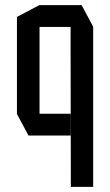

<svg xmlns="http://www.w3.org/2000/svg" viewBox="-20 -528 429 748"><path d="M256 200 255 -343V-423H343V200ZM91 0 46 -84V-85H255V0ZM46 -85V-462L133 -508H134V-85ZM134 -423V-508H298L343 -424V-423Z"/></svg>

Font: Foldit
Style: Regular
Weight: 400
Version: Version 1.003